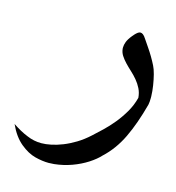

<svg xmlns="http://www.w3.org/2000/svg" viewBox="-195 -269 591 645"><g transform="rotate(15 100.0 53.5)"><path d="M253.4 -156.2Q271.5 -129.9 285.2 -102.5Q290.5 -92.3 295.2 -74.5Q299.8 -56.6 302.7 -37.6Q305.7 -18.6 306.2 -0.5V5.4Q306.2 19.5 304.2 28.8Q285.6 98.6 261.5 148.9Q237.3 199.2 199.7 233.9Q186 249 162.6 264.2Q139.2 279.3 110.4 289.8Q81.5 300.3 49.8 303.7Q40 304.7 30.8 304.7Q8.8 304.7 -16.8 298.1Q-42.5 291.5 -68.8 269.8Q-95.2 248 -113.3 208Q-100.1 216.8 -86.9 224.1Q-73.7 231.4 -60.1 236.8Q-36.1 247.1 -10.3 247.1Q4.9 247.1 23.7 243.2Q42.5 239.3 63 231.2Q83.5 223.1 105.2 210Q127 196.8 147.9 177.7Q162.6 164.6 179.9 147.9Q197.3 131.3 213.9 111.1Q230.5 90.8 244.4 67.1Q258.3 43.5 265.6 15.6Q264.2 -2 257.1 -16.1Q250 -30.3 240 -42.2Q230 -54.2 218.5 -64.7Q207 -75.2 197 -85.7Q187 -96.2 179.9 -107.2Q172.9 -118.2 171.9 -131.3V-134.8Q171.9 -143.6 176 -154.5Q180.2 -165.5 191.9 -179.7Q203.1 -193.4 210.4 -196.8Q213.4 -198.2 216.3 -198.2Q220.2 -198.2 225.1 -194.8Q230 -191.4 236.6 -180.9Q243.2 -170.4 253.4 -156.2Z"/></g></svg>

Font: Dima Niloofar
Style: Regular
Weight: 400
Designer: R.Balvardi
Foundry: Dima Software Group
Version: Version 3.00;November 13, 2018;FontCreator 11.5.0.2427 64-bi